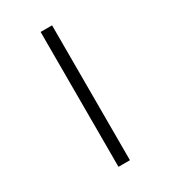

<svg xmlns="http://www.w3.org/2000/svg" viewBox="-229 -936 1057 1191"><g transform="rotate(-30 300.0 -340.0)"><path d="M259 143V-823H341V143Z"/></g></svg>

Font: Iosevka Slab Extended
Style: Regular
Weight: 400
Width: 7
Monospace: yes
Designer: Belleve Invis
Foundry: Belleve Invis
Version: Version 11.1.1; ttfautohint (v1.8.3)